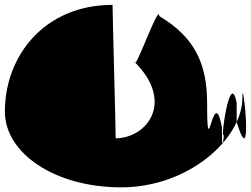

<svg xmlns="http://www.w3.org/2000/svg" viewBox="-184 -674 1053 806"><g transform="rotate(-90 343.0 -270.5)"><path d="M-40 -288C-40 -569 104 -777 278 -777C512 -777 726 -611 726 -325C683 -325 224 -312 166 -312C166 -183 316 -62 486 -232C443 -232 737 -129 679 -129C592 17 483 72 312 72C36 72 406 98 213 134C-19 134 397 154 226 154C36 112 485 164 314 196H234C2 268 448 220 336 220C162 220 -40 -8 -40 -288Z"/></g></svg>

Font: Chaingun
Style: Regular
Weight: 400
Version: Version 0.91